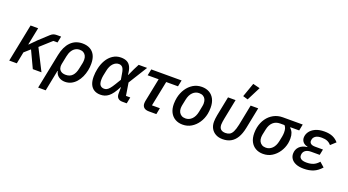

<svg xmlns="http://www.w3.org/2000/svg" viewBox="-64 -1538 4496 2480"><g transform="rotate(20 2184.0 -297.5)"><path d="M351 0 242 -232 163 -162 131 0H27L131 -520H235L187 -281H192L282 -372L408 -488Q428 -506 446.5 -513Q465 -520 493 -520H551L533 -433H475L321 -294L470 0Z M497 200 594 -282Q618 -402 681.5 -467Q745 -532 843 -532Q904 -532 947.5 -508Q991 -484 1014 -438Q1037 -392 1037 -323Q1037 -300 1035 -276.5Q1033 -253 1028 -231Q1018 -182 998 -138.5Q978 -95 948.5 -61Q919 -27 880.5 -7.5Q842 12 795 12Q745 12 708 -14.5Q671 -41 663 -87H658L601 200ZM775 -76Q831 -76 865 -111.5Q899 -147 912 -215L929 -295Q930 -304 931.5 -315Q933 -326 933 -341Q933 -371 921.5 -394Q910 -417 888.5 -430Q867 -443 835 -443Q804 -443 777 -427.5Q750 -412 730.5 -380.5Q711 -349 702 -303L679 -189Q673 -159 680.5 -133Q688 -107 711.5 -91.5Q735 -76 775 -76Z M1659 -87 1642 0H1581Q1542 0 1520.5 -21.5Q1499 -43 1500 -85L1501 -169H1497Q1470 -116 1444.5 -80.5Q1419 -45 1393 -25Q1367 -5 1340 3.5Q1313 12 1282 12Q1232 12 1196 -9.5Q1160 -31 1141 -73Q1122 -115 1122 -178Q1122 -206 1125 -232.5Q1128 -259 1133 -283Q1147 -354 1179.5 -410Q1212 -466 1261.5 -498.5Q1311 -531 1372 -531Q1423 -531 1456.5 -513Q1490 -495 1508.5 -455Q1527 -415 1531 -351H1535L1579 -446L1617 -520H1733L1572 -261L1600 -87ZM1302 -77Q1320 -77 1337.5 -85.5Q1355 -94 1375 -117.5Q1395 -141 1421 -184L1467 -260L1454 -336Q1445 -399 1425.5 -421Q1406 -443 1375 -443Q1332 -443 1297.5 -407.5Q1263 -372 1249 -303L1234 -230Q1231 -214 1230 -200.5Q1229 -187 1229 -173Q1229 -121 1248.5 -99Q1268 -77 1302 -77Z M2049 0H1947Q1901 0 1878 -20.5Q1855 -41 1855 -78Q1855 -85 1856 -93.5Q1857 -102 1858 -110L1923 -433H1772L1790 -520H2207L2189 -433H2027L1957 -87H2066Z M2412 12Q2354 12 2310 -13Q2266 -38 2241 -85.5Q2216 -133 2216 -203Q2216 -225 2218.5 -246.5Q2221 -268 2225 -289Q2240 -359 2276 -413.5Q2312 -468 2365 -500Q2418 -532 2484 -532Q2543 -532 2587 -507Q2631 -482 2655.5 -434Q2680 -386 2680 -317Q2680 -295 2678 -273.5Q2676 -252 2672 -231Q2658 -162 2621 -107Q2584 -52 2531 -20Q2478 12 2412 12ZM2420 -76Q2469 -76 2506 -112Q2543 -148 2557 -217L2573 -300Q2575 -309 2576 -319Q2577 -329 2577 -339Q2577 -371 2566 -394.5Q2555 -418 2532.5 -431Q2510 -444 2477 -444Q2428 -444 2391 -408Q2354 -372 2340 -303L2323 -220Q2322 -212 2320.5 -201.5Q2319 -191 2319 -181Q2319 -149 2331 -126Q2343 -103 2365 -89.5Q2387 -76 2420 -76Z M2949 -520 2894 -244Q2890 -219 2886.5 -200Q2883 -181 2883 -161Q2883 -117 2905.5 -96.5Q2928 -76 2970 -76Q3003 -76 3027 -89Q3051 -102 3068.5 -137Q3086 -172 3100 -237L3156 -520H3260L3202 -230Q3185 -146 3153 -93Q3121 -40 3073.5 -14Q3026 12 2962 12Q2906 12 2865.5 -10.5Q2825 -33 2803.5 -72Q2782 -111 2782 -162Q2782 -182 2784.5 -204Q2787 -226 2792 -254L2845 -520ZM3188 -771 3092 -582 3024 -602 3092 -795Z M3855 -433H3735L3733 -426Q3759 -403 3771.5 -371Q3784 -339 3784 -295Q3784 -278 3782.5 -261.5Q3781 -245 3778 -228Q3765 -163 3728.5 -108.5Q3692 -54 3638.5 -21Q3585 12 3517 12Q3459 12 3415 -13Q3371 -38 3346 -85.5Q3321 -133 3321 -203Q3321 -224 3323 -244Q3325 -264 3329 -283Q3344 -353 3381 -406Q3418 -459 3474 -489.5Q3530 -520 3599 -520H3872ZM3653 -433H3594Q3535 -433 3496.5 -398Q3458 -363 3444 -296L3428 -220Q3427 -212 3425.5 -201.5Q3424 -191 3424 -181Q3424 -149 3436 -126Q3448 -103 3470 -89.5Q3492 -76 3525 -76Q3574 -76 3611 -112Q3648 -148 3662 -217L3676 -287Q3678 -301 3679.5 -313.5Q3681 -326 3681 -339Q3681 -372 3675 -393.5Q3669 -415 3653 -433Z M4251 -147 4315 -91Q4266 -35 4209 -11.5Q4152 12 4076 12Q4012 12 3969 -6Q3926 -24 3904.5 -55Q3883 -86 3883 -125Q3883 -181 3919.5 -219.5Q3956 -258 4027 -267L4028 -272Q3986 -281 3964 -306.5Q3942 -332 3942 -367Q3942 -409 3967.5 -446.5Q3993 -484 4043.5 -508Q4094 -532 4169 -532Q4235 -532 4281 -512.5Q4327 -493 4361 -453L4293 -391Q4270 -419 4239 -432Q4208 -445 4163 -445Q4108 -445 4080 -426.5Q4052 -408 4046 -380Q4045 -374 4044 -368.5Q4043 -363 4043 -356Q4043 -334 4062 -320Q4081 -306 4121 -306H4228L4212 -227H4094Q4049 -227 4021.5 -209.5Q3994 -192 3987 -161Q3986 -156 3985.5 -150.5Q3985 -145 3985 -136Q3985 -109 4009 -92Q4033 -75 4085 -75Q4137 -75 4176 -90.5Q4215 -106 4251 -147Z"/></g></svg>

Font: IBM Plex Sans Medium
Style: Italic
Weight: 500
Italic angle: -11.31°
Designer: Mike Abbink, Paul van der Laan, Pieter van Rosmalen
Foundry: Bold Monday
Version: Version 3.201